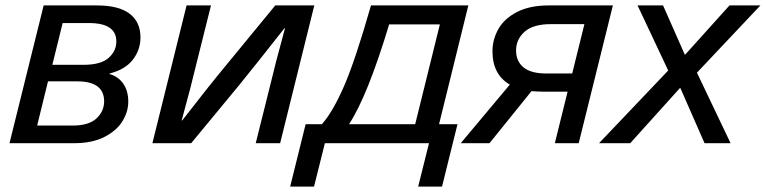

<svg xmlns="http://www.w3.org/2000/svg" viewBox="-20 -528 2824 708"><path d="M498 -390Q498 -344 469.5 -307.5Q441 -271 384 -257V-255Q416 -246 434.5 -219.5Q453 -193 453 -153Q453 -116 431.5 -81Q410 -46 365 -23Q320 0 254 0H15L141 -508H337Q418 -508 458 -477.5Q498 -447 498 -390ZM173 -289H288Q352 -289 380.5 -314.5Q409 -340 409 -375Q409 -443 308 -443H211ZM117 -65H247Q308 -65 336 -91.5Q364 -118 364 -154Q364 -228 265 -228H157Z M923 0 972 -196Q996 -297 1031 -424H1029Q919 -284 861 -213L685 0H542L668 -508H758L709 -312Q685 -211 650 -84H652Q747 -207 820 -295L995 -508H1139L1013 0Z M1667 -70 1610 160H1522L1562 0H1178L1138 160H1050L1107 -70H1167Q1207 -115 1248.5 -210Q1290 -305 1348 -508H1707L1599 -70ZM1415 -438Q1335 -173 1267 -70H1511L1602 -438Z M2114 0H2026L2073 -190H1983Q1966 -190 1940 -192L1785 0H1679L1860 -216Q1796 -253 1796 -339Q1796 -382 1817.5 -420.5Q1839 -459 1886 -483.5Q1933 -508 2004 -508H2240ZM2011 -439Q1946 -439 1914.5 -411Q1883 -383 1883 -342Q1883 -302 1910.5 -279.5Q1938 -257 1994 -257H2090L2135 -439Z M2674 0H2578L2489 -203H2487L2304 0H2189L2444 -268L2331 -508H2425L2505 -327H2507L2670 -508H2784L2550 -260Z"/></svg>

Font: CST
Style: Italic
Weight: 400
Italic angle: -14°
Version: Version 1.00